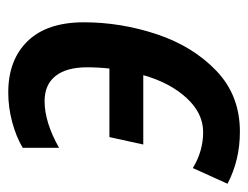

<svg xmlns="http://www.w3.org/2000/svg" viewBox="-88 -503 601 465"><g transform="rotate(90 212.5 -270.5)"><path d="M34 -173Q34 -263 63 -350Q92 -437 151.5 -494Q211 -551 299 -551Q368 -551 425 -521L387 -437Q346 -462 300 -462Q254 -462 217 -421.5Q180 -381 162 -317H330L312 -235H146Q143 -208 143 -181Q143 -131 164 -104.5Q185 -78 225 -78Q276 -78 338 -113V-25Q311 -9 275.5 0.5Q240 10 204 10Q125 10 79.5 -37Q34 -84 34 -173Z"/></g></svg>

Font: Noto Sans UI NarrowMedium
Style: Italic
Weight: 500
Width: 4
Italic angle: -12°
Designer: Monotype Design Team
Foundry: Monotype Imaging Inc.
Version: Version 1.001